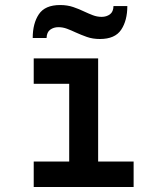

<svg xmlns="http://www.w3.org/2000/svg" viewBox="-20 -743 656 763"><path d="M255 0V-511H370V0ZM114 0V-101H511V0ZM114 -410V-511H330V-410ZM377 -588Q348.5 -588 325.2 -596.2Q302 -604.5 281 -614Q263 -622.5 246.2 -628.8Q229.5 -635 212 -635Q193.5 -635 179.8 -625.2Q166 -615.5 165 -592H110Q110 -650 134.5 -686.5Q159 -723 219 -723Q247.5 -723 271 -715Q294.5 -707 315 -697Q332 -689 349 -682.5Q366 -676 384 -676Q403 -676 416.8 -686Q430.5 -696 431 -719H486Q486 -661.5 461.5 -624.8Q437 -588 377 -588Z"/></svg>

Font: Overpass Mono
Style: Bold
Weight: 700
Monospace: yes
Designer: Delve Withrington, Dave Bailey
Foundry: Delve Fonts LLC
Version: Version 4.000